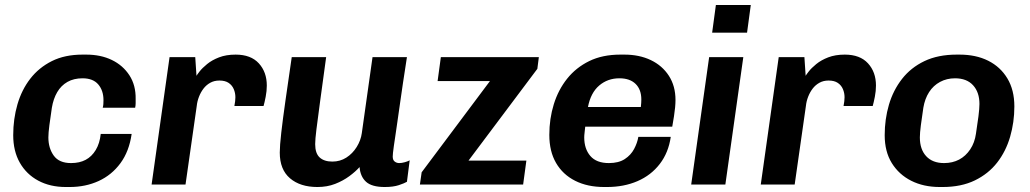

<svg xmlns="http://www.w3.org/2000/svg" viewBox="-20 -740 4129 770"><path d="M244 10Q181 10 133.5 -15.5Q86 -41 59.5 -87.5Q33 -134 33 -198Q33 -263 50 -321.5Q67 -380 101.5 -424.5Q136 -469 188 -495Q240 -521 311 -521H326Q384 -521 428.5 -499.5Q473 -478 499 -438Q525 -398 524 -343Q524 -335 524 -326Q524 -317 522 -308H392Q394 -315 394.5 -322.5Q395 -330 395 -338Q395 -377 374 -401.5Q353 -426 311 -426Q276 -426 250.5 -411.5Q225 -397 209.5 -370.5Q194 -344 188 -308Q182 -269 178 -237.5Q174 -206 174 -189Q174 -146 195.5 -116Q217 -86 265 -86Q299 -86 323.5 -99Q348 -112 364 -138.5Q380 -165 384 -203H508Q498 -133 463 -85.5Q428 -38 375.5 -14Q323 10 259 10Z M588 0 660 -511H763L768 -436Q770 -440 780.5 -453.5Q791 -467 810.5 -483Q830 -499 858.5 -510Q887 -521 925 -521Q986 -521 1018 -486Q1050 -451 1050 -397Q1050 -375 1045.5 -352Q1041 -329 1037 -315H920Q922 -324 923 -334Q924 -344 924 -350Q924 -367 917.5 -382.5Q911 -398 897 -407.5Q883 -417 860 -417Q839 -417 823 -408Q807 -399 796 -384.5Q785 -370 778 -352Q771 -334 769 -315L724 0Z M1253 10Q1184 10 1143 -25Q1102 -60 1102 -128Q1102 -155 1108 -208Q1114 -261 1125 -338Q1136 -415 1150 -511H1288Q1273 -402 1263.5 -331.5Q1254 -261 1249 -221Q1244 -181 1244 -162Q1244 -125 1262 -108.5Q1280 -92 1313 -92Q1344 -92 1369 -108Q1394 -124 1410.5 -150.5Q1427 -177 1431 -206L1474 -511H1612Q1603 -454 1596 -406.5Q1589 -359 1583.5 -320Q1578 -281 1573.5 -250Q1569 -219 1565.5 -195Q1562 -171 1559.5 -154.5Q1557 -138 1556 -127Q1555 -116 1555 -112Q1555 -98 1563 -92Q1571 -86 1581 -86Q1591 -86 1603.5 -89.5Q1616 -93 1623 -97L1612 -11Q1602 -5 1579.5 2.5Q1557 10 1523 10Q1471 10 1448 -11Q1425 -32 1422 -70Q1406 -52 1381 -33.5Q1356 -15 1324 -2.5Q1292 10 1253 10Z M1664 0 1671 -49 1945 -415H1735L1748 -511H2141L2135 -464L1859 -96H2091L2078 0Z M2403 10Q2336 10 2286.5 -15Q2237 -40 2210 -86.5Q2183 -133 2183 -199Q2183 -264 2201 -322Q2219 -380 2254.5 -424.5Q2290 -469 2343 -495Q2396 -521 2468 -521H2484Q2544 -521 2590 -499Q2636 -477 2662.5 -436Q2689 -395 2689 -339Q2689 -326 2687.5 -309.5Q2686 -293 2683 -274Q2680 -255 2676 -232H2327Q2326 -221 2324.5 -209Q2323 -197 2323 -189Q2323 -143 2347.5 -114.5Q2372 -86 2422 -86Q2461 -86 2485.5 -102Q2510 -118 2523 -142.5Q2536 -167 2540 -191H2670Q2661 -128 2626 -82.5Q2591 -37 2536.5 -13.5Q2482 10 2414 10ZM2338 -311H2550Q2551 -320 2551.5 -327Q2552 -334 2552 -341Q2552 -381 2529 -403.5Q2506 -426 2464 -426Q2417 -426 2383 -397Q2349 -368 2338 -311Z M2752 0 2824 -511H2961L2889 0ZM2836 -609 2851 -720H2991L2976 -609Z M3031 0 3103 -511H3206L3211 -436Q3213 -440 3223.5 -453.5Q3234 -467 3253.5 -483Q3273 -499 3301.5 -510Q3330 -521 3368 -521Q3429 -521 3461 -486Q3493 -451 3493 -397Q3493 -375 3488.5 -352Q3484 -329 3480 -315H3363Q3365 -324 3366 -334Q3367 -344 3367 -350Q3367 -367 3360.5 -382.5Q3354 -398 3340 -407.5Q3326 -417 3303 -417Q3282 -417 3266 -408Q3250 -399 3239 -384.5Q3228 -370 3221 -352Q3214 -334 3212 -315L3167 0Z M3749 10Q3684 10 3634.5 -15Q3585 -40 3556.5 -86Q3528 -132 3528 -198Q3528 -262 3545 -320Q3562 -378 3597.5 -423.5Q3633 -469 3687.5 -495Q3742 -521 3817 -521H3828Q3894 -521 3943 -496.5Q3992 -472 4020 -425.5Q4048 -379 4048 -313Q4048 -250 4031 -191.5Q4014 -133 3979 -88Q3944 -43 3889.5 -16.5Q3835 10 3760 10ZM3766 -86Q3800 -86 3826.5 -100Q3853 -114 3871 -141Q3889 -168 3894 -204Q3900 -242 3904 -273.5Q3908 -305 3908 -323Q3908 -370 3882.5 -398Q3857 -426 3810 -426Q3777 -426 3750 -411.5Q3723 -397 3706 -370.5Q3689 -344 3683 -308Q3677 -269 3673 -237.5Q3669 -206 3669 -189Q3669 -141 3694.5 -113.5Q3720 -86 3766 -86Z"/></svg>

Font: Chivo Medium SemiBold
Style: Italic
Weight: 600
Italic angle: -8.05°
Version: Version 2.002